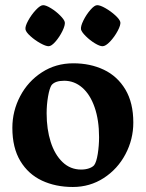

<svg xmlns="http://www.w3.org/2000/svg" viewBox="-20 -726 575 758"><path d="M269.5 -476.1Q336.4 -476.1 389.9 -450.7Q443.4 -425.3 474.9 -372.8Q506.3 -320.3 506.3 -242.2Q506.3 -175.8 475.3 -117.2Q444.3 -58.6 389.6 -23.2Q335 12.2 267.6 12.2Q199.7 12.2 145.8 -12.9Q91.8 -38.1 60.3 -90.3Q28.8 -142.6 28.8 -221.2Q28.8 -287.6 59.6 -346.2Q90.3 -404.8 145.3 -440.4Q200.2 -476.1 269.5 -476.1ZM351.6 -73.7Q360.8 -85.9 366 -118.7Q371.1 -151.4 371.1 -184.6Q371.1 -252 353.5 -302.5Q335.9 -353 304.7 -380.1Q273.4 -407.2 233.4 -407.2Q197.8 -407.2 183.6 -390.1Q175.3 -377.4 169.7 -345Q164.1 -312.5 164.1 -278.8Q164.1 -215.8 180.2 -165.5Q196.3 -115.2 227.1 -85.9Q257.8 -56.6 300.3 -56.6Q317.4 -56.6 331.1 -61.3Q344.7 -65.9 351.6 -73.7ZM150.4 -705.6Q161.6 -705.6 181.4 -693.4Q201.2 -681.2 217.3 -665Q233.4 -648.9 235.8 -638.7Q237.8 -627 226.6 -603.8Q215.3 -580.6 199.2 -562Q183.1 -543.5 171.9 -543.5Q160.6 -543.5 139.2 -555.4Q117.7 -567.4 100.1 -583.3Q82.5 -599.1 80.6 -609.9Q78.6 -621.6 91.3 -644.8Q104 -668 121.6 -686.8Q139.2 -705.6 150.4 -705.6ZM363.8 -705.6Q375.5 -705.6 396.5 -693.6Q417.5 -681.6 435.1 -665.5Q452.6 -649.4 455.1 -638.7Q457 -627.4 444.6 -604Q432.1 -580.6 414.6 -562Q397 -543.5 384.8 -543.5Q373.5 -543.5 354 -555.4Q334.5 -567.4 318.4 -583.5Q302.2 -599.6 299.8 -609.9Q297.9 -622.1 309.3 -645.3Q320.8 -668.5 336.9 -687Q353 -705.6 363.8 -705.6Z"/></svg>

Font: Vesper Libre
Style: Bold
Weight: 700
Designer: Robert Keller & Kimya Gandhi
Foundry: Mota Italic
Version: Version 1.058